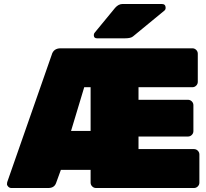

<svg xmlns="http://www.w3.org/2000/svg" viewBox="-20 -942 1034 962"><path d="M284 -700H944Q955 -700 963 -692Q971 -684 971 -673V-532Q971 -521 963 -513Q955 -505 944 -505H674V-442H922Q933 -442 941 -434Q949 -426 949 -415V-285Q949 -274 941 -266Q933 -258 922 -258H674V-195H952Q963 -195 971 -187Q979 -179 979 -168V-27Q979 -16 971 -8Q963 0 952 0H461Q450 0 442 -8Q434 -16 434 -27V-91H285L261 -25Q252 0 222 0H37Q28 0 21.5 -6.5Q15 -13 15 -19.5Q15 -26 16 -29L239 -667Q248 -700 284 -700ZM434 -286V-505H402L336 -286ZM594 -922H791Q810 -922 810 -902Q810 -895 805 -890L647 -760Q636 -750 606 -750H466Q450 -750 450 -766Q450 -774 455 -779L557 -903Q574 -922 594 -922Z"/></svg>

Font: Rubik One
Style: Regular
Weight: 400
Designer: Hubert and Fischer with Elvire Volk Leonovitch
Foundry: Hubert and Fischer with Elvire Volk Leonovitch
Version: Version 1.001